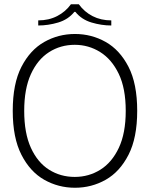

<svg xmlns="http://www.w3.org/2000/svg" viewBox="-20 -872 706 904"><path d="M40 -350Q40 -478 81 -557.5Q122 -637 188.5 -674.5Q255 -712 333 -712Q411 -712 477.5 -674.5Q544 -637 585 -557.5Q626 -478 626 -350Q626 -223 585 -143Q544 -63 477.5 -25.5Q411 12 333 12Q255 12 188.5 -25.5Q122 -63 81 -143Q40 -223 40 -350ZM94 -350Q94 -245 125.5 -176Q157 -107 211 -73Q265 -39 332 -39Q398 -39 452.5 -73Q507 -107 539.5 -176Q572 -245 572 -350Q572 -456 539 -524.5Q506 -593 451.5 -627Q397 -661 332 -661Q265 -661 211 -626.5Q157 -592 125.5 -523Q94 -454 94 -350ZM314 -852H351Q377 -816 416 -796Q455 -776 504 -776V-752Q458 -752 411 -766Q364 -780 335 -816H330Q301 -780 254 -766Q207 -752 160 -752V-776Q210 -776 249.5 -796.5Q289 -817 314 -852Z"/></svg>

Font: Phudu Light
Style: Regular
Weight: 300
Version: Version 1.005;gftools[0.9.23]